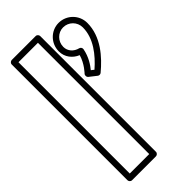

<svg xmlns="http://www.w3.org/2000/svg" viewBox="-396 -1397 1508 1508"><g transform="rotate(-45 358.0 -643.0)"><path d="M115 -25V-1261H331V-25ZM65 0C65 10.7 74.9 25 90 25H356C366.7 25 381 15.1 381 0V-1286C381 -1296.7 371.1 -1311 356 -1311H90C79.3 -1311 65 -1301.1 65 -1286ZM415.9 -827.4C409.5 -815.8 411 -799.8 420.6 -792.3L480.6 -745.3C489.4 -738.4 502.9 -738.2 512 -745.8C607.5 -825 716 -944.5 716 -1097C716 -1185.7 644.7 -1257 556 -1257C469.8 -1257 399 -1185.5 399 -1097C399 -1033.1 439.4 -982.7 494.5 -960.3C473.8 -885.8 417 -828.4 415.9 -827.4ZM556 -1207C617.3 -1207 666 -1158.3 666 -1097C666 -976.5 582.6 -873.1 495.4 -797.3L472.5 -815.2C496.9 -844.7 535.2 -899.4 548.6 -972.5C551.1 -986 541.4 -998.5 530 -1001.3C482.2 -1013 449 -1050.1 449 -1097C449 -1158.5 498.2 -1207 556 -1207Z"/></g></svg>

Font: Poland Can Into
Style: BigWritingsOLn
Weight: 700
Foundry: Cannot Into Space Fonts
Version: Version 0.92